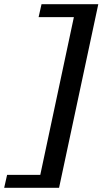

<svg xmlns="http://www.w3.org/2000/svg" viewBox="-77 -770 491 920"><path d="M108 -688 122 -750H394L206 130H-57L-43 68H116L277 -688Z"/></svg>

Font: Roboto Serif 20pt Medium
Style: Italic
Weight: 500
Italic angle: -10°
Version: Version 1.008